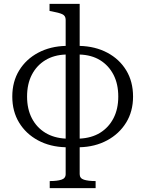

<svg xmlns="http://www.w3.org/2000/svg" viewBox="-20 -757 757 1000"><path d="M395 -737V150Q395 172 417.5 179Q440 186 476 186H478V223H239V186H241Q277 186 299.5 179Q322 172 322 150V-654Q322 -675 304.5 -683Q287 -691 249 -698L238 -700V-737ZM323 -518V-473Q261 -471 216 -443.5Q171 -416 146 -368Q121 -320 121 -254Q121 -189 146 -141Q171 -93 216 -65.5Q261 -38 323 -35V10Q241 8 178 -26Q115 -60 79.5 -118.5Q44 -177 44 -254Q44 -332 80 -390.5Q116 -449 179 -482.5Q242 -516 323 -518ZM394 10V-35Q457 -38 501.5 -65.5Q546 -93 571 -141Q596 -189 596 -254Q596 -320 571 -368Q546 -416 501.5 -443.5Q457 -471 394 -473V-518Q476 -516 539 -482.5Q602 -449 637.5 -390.5Q673 -332 673 -254Q673 -177 637 -118.5Q601 -60 538 -26Q475 8 394 10Z"/></svg>

Font: Roboto Serif 36pt Light
Style: Regular
Weight: 300
Designer: Greg Gazdowicz
Foundry: Commercial Type
Version: Version 1.008